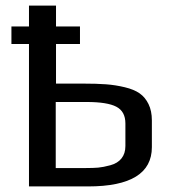

<svg xmlns="http://www.w3.org/2000/svg" viewBox="-20 -669 610 689"><path d="M21 -511V-574H84V-649H181V-574H267V-511H181V-369H278Q327 -369 360.5 -366.5Q394 -364 427.5 -356Q461 -348 481 -334Q501 -320 513 -295.5Q525 -271 525 -237V-141Q525 0 296 0H84V-511ZM430 -145V-226Q430 -269 397.5 -286Q365 -303 291 -303H180V-66H289Q315 -66 332.5 -67.5Q350 -69 376 -76Q402 -83 416 -100.5Q430 -118 430 -145Z"/></svg>

Font: Play
Style: Regular
Weight: 400
Designer: Jonas Hecksher
Foundry: Jonas Hecksher, Playtypeª, e-types AS
Version: Version 1.002